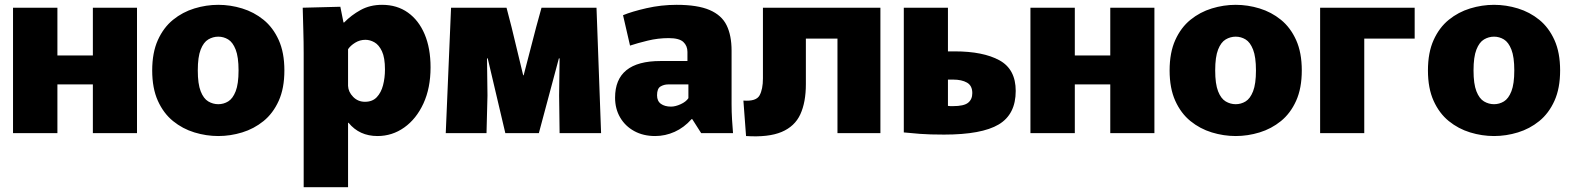

<svg xmlns="http://www.w3.org/2000/svg" viewBox="-20 -552 6516 796"><path d="M34 -520H218V-322H365V-520H548V0H365V-202H218V0H34Z M885 12Q835 12 786 -3Q737 -18 697.5 -50Q658 -82 634.5 -134Q611 -186 611 -260Q611 -334 634.5 -386Q658 -438 697.5 -470Q737 -502 786 -517Q835 -532 885 -532Q935 -532 984 -517Q1033 -502 1072.5 -470Q1112 -438 1135.5 -386Q1159 -334 1159 -260Q1159 -186 1135.5 -134Q1112 -82 1072.5 -50Q1033 -18 984 -3Q935 12 885 12ZM885 -120Q907 -120 926 -131.5Q945 -143 957 -173.5Q969 -204 969 -260Q969 -316 957 -346.5Q945 -377 926 -388.5Q907 -400 885 -400Q863 -400 843.5 -388.5Q824 -377 812 -346.5Q800 -316 800 -260Q800 -204 812 -173.5Q824 -143 843.5 -131.5Q863 -120 885 -120Z M1239 -331Q1239 -377 1237.5 -428Q1236 -479 1235 -520L1391 -524L1404 -459H1407Q1436 -489 1475 -510.5Q1514 -532 1564 -532Q1626 -532 1671 -500Q1716 -468 1740.5 -410Q1765 -352 1765 -273Q1765 -187 1735.5 -123Q1706 -59 1656 -23.5Q1606 12 1545 12Q1470 12 1425 -43H1423V224H1239ZM1493 -130Q1524 -130 1542 -149Q1560 -168 1568 -198.5Q1576 -229 1576 -264Q1576 -313 1563.5 -339.5Q1551 -366 1532.5 -376.5Q1514 -387 1495 -387Q1472 -387 1452.5 -375Q1433 -363 1423 -348V-196Q1424 -171 1444 -150.5Q1464 -130 1493 -130Z M1850 -520H2080L2101 -439L2149 -240H2151L2203 -440L2225 -520H2453L2472 0H2300L2298 -156L2300 -310H2297L2214 0H2075L2002 -310H1999L2001 -156L1997 0H1828Z M2696 12Q2647 12 2609.5 -8.5Q2572 -29 2551 -65Q2530 -101 2530 -147Q2530 -299 2718 -299H2830V-337Q2830 -362 2813 -378Q2796 -394 2752 -394Q2708 -394 2665 -383.5Q2622 -373 2592 -363L2563 -489Q2599 -504 2660 -518Q2721 -532 2785 -532Q2872 -532 2922 -510.5Q2972 -489 2992.5 -447Q3013 -405 3013 -342V-120Q3013 -88 3015 -55.5Q3017 -23 3019 0H2887L2850 -58H2847Q2816 -23 2777 -5.5Q2738 12 2696 12ZM2762 -110Q2780 -110 2802 -120Q2824 -130 2834 -145V-202H2750Q2733 -202 2718.5 -193.5Q2704 -185 2704 -157Q2704 -133 2720 -121.5Q2736 -110 2762 -110Z M3073 12 3062 -135Q3115 -131 3129 -156.5Q3143 -182 3143 -227V-520H3630V0H3452V-392H3321V-203Q3321 -128 3298 -78Q3275 -28 3220.5 -5Q3166 18 3073 12Z M3894 6Q3833 6 3794.5 3Q3756 0 3727 -3V-520H3910V-339H3938Q4056 -339 4123.5 -302Q4191 -265 4191 -175Q4191 -78 4120.5 -36Q4050 6 3894 6ZM3931 -112Q3976 -112 3993.5 -126Q4011 -140 4011 -166Q4011 -197 3989 -209.5Q3967 -222 3932 -222H3910V-113Q3915 -112 3920 -112Q3925 -112 3931 -112Z M4252 -520H4436V-322H4583V-520H4766V0H4583V-202H4436V0H4252Z M5103 12Q5053 12 5004 -3Q4955 -18 4915.5 -50Q4876 -82 4852.5 -134Q4829 -186 4829 -260Q4829 -334 4852.5 -386Q4876 -438 4915.5 -470Q4955 -502 5004 -517Q5053 -532 5103 -532Q5153 -532 5202 -517Q5251 -502 5290.5 -470Q5330 -438 5353.5 -386Q5377 -334 5377 -260Q5377 -186 5353.5 -134Q5330 -82 5290.5 -50Q5251 -18 5202 -3Q5153 12 5103 12ZM5103 -120Q5125 -120 5144 -131.5Q5163 -143 5175 -173.5Q5187 -204 5187 -260Q5187 -316 5175 -346.5Q5163 -377 5144 -388.5Q5125 -400 5103 -400Q5081 -400 5061.5 -388.5Q5042 -377 5030 -346.5Q5018 -316 5018 -260Q5018 -204 5030 -173.5Q5042 -143 5061.5 -131.5Q5081 -120 5103 -120Z M5453 0V-520H5845V-392H5636V0Z M6174 12Q6124 12 6075 -3Q6026 -18 5986.5 -50Q5947 -82 5923.5 -134Q5900 -186 5900 -260Q5900 -334 5923.5 -386Q5947 -438 5986.5 -470Q6026 -502 6075 -517Q6124 -532 6174 -532Q6224 -532 6273 -517Q6322 -502 6361.5 -470Q6401 -438 6424.5 -386Q6448 -334 6448 -260Q6448 -186 6424.5 -134Q6401 -82 6361.5 -50Q6322 -18 6273 -3Q6224 12 6174 12ZM6174 -120Q6196 -120 6215 -131.5Q6234 -143 6246 -173.5Q6258 -204 6258 -260Q6258 -316 6246 -346.5Q6234 -377 6215 -388.5Q6196 -400 6174 -400Q6152 -400 6132.5 -388.5Q6113 -377 6101 -346.5Q6089 -316 6089 -260Q6089 -204 6101 -173.5Q6113 -143 6132.5 -131.5Q6152 -120 6174 -120Z"/></svg>

Font: Murecho ExtraBold
Style: Regular
Weight: 800
Designer: Neil Summerour
Foundry: Positype
Version: Version 1.010; ttfautohint (v1.8.3)